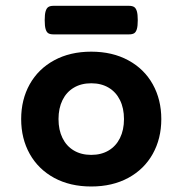

<svg xmlns="http://www.w3.org/2000/svg" viewBox="-20 -643 640 673"><path d="M462.9 -572.3Q462.9 -551.8 459.7 -541Q456.5 -530.3 450.2 -526.4Q443.8 -522.5 432.1 -522.5H167.5Q155.8 -522.5 149.4 -526.4Q143.1 -530.3 139.9 -541Q136.7 -551.8 136.7 -572.3Q136.7 -592.8 139.9 -603.5Q143.1 -614.3 149.4 -618.4Q155.8 -622.6 167.5 -622.6H432.1Q443.8 -622.6 450.2 -618.4Q456.5 -614.3 459.7 -603.5Q462.9 -592.8 462.9 -572.3ZM545.4 -225.6Q545.4 -157.2 515.4 -103.5Q485.4 -49.8 429.7 -19.5Q374 10.7 299.8 10.7Q225.6 10.7 169.9 -19.5Q114.3 -49.8 84.2 -103.5Q54.2 -157.2 54.2 -225.6Q54.2 -293.9 84.2 -347.7Q114.3 -401.4 169.9 -431.6Q225.6 -461.9 299.8 -461.9Q374 -461.9 429.7 -431.6Q485.4 -401.4 515.4 -347.7Q545.4 -293.9 545.4 -225.6ZM185.1 -225.6Q185.1 -187.5 199 -159.2Q212.9 -130.9 238.8 -115.5Q264.6 -100.1 299.8 -100.1Q335 -100.1 360.8 -115.5Q386.7 -130.9 400.6 -159.2Q414.6 -187.5 414.6 -225.6Q414.6 -263.7 400.6 -292Q386.7 -320.3 360.8 -335.7Q335 -351.1 299.8 -351.1Q264.6 -351.1 238.8 -335.7Q212.9 -320.3 199 -292Q185.1 -263.7 185.1 -225.6Z"/></svg>

Font: Courier Prime
Style: Bold
Weight: 700
Designer: Alan Dague-Greene, Quote-Unquote Apps
Foundry: Quote-Unquote Apps
Version: Version 3.018